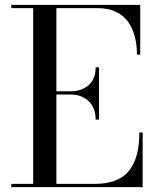

<svg xmlns="http://www.w3.org/2000/svg" viewBox="-20 -770 646 790"><path d="M373.5 -278Q373.5 -326.5 344.8 -353.8Q316 -381 271.5 -381H212V-13.5H371.5Q421.5 -13.5 457.5 -28.5Q493.5 -43.5 514.2 -72Q535 -100.5 544.2 -138Q553.5 -175.5 553.5 -225H567V0H26.5V-13.5H116.5V-736.5H26.5V-750H557V-545H543.5Q543.5 -586.5 534.5 -620.2Q525.5 -654 506.8 -680.5Q488 -707 456.2 -721.8Q424.5 -736.5 382 -736.5H212V-394.5H271.5Q316.5 -394.5 345 -419.8Q373.5 -445 373.5 -493H387.5V-278Z"/></svg>

Font: Bodoni* 16pt
Style: Regular
Weight: 400
Version: Version 2.3